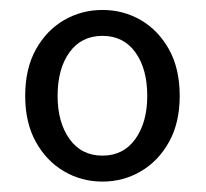

<svg xmlns="http://www.w3.org/2000/svg" viewBox="-20 -744 405 378"><path d="M181.7 -386.5Q140.6 -386.5 106.1 -406.7Q71.5 -426.9 50.6 -464.6Q29.6 -502.4 29.6 -555.1Q29.6 -608.9 50.6 -646.6Q71.5 -684.3 106.1 -704.4Q140.6 -724.4 181.7 -724.4Q222.8 -724.4 257.3 -704.4Q291.8 -684.3 312.8 -646.6Q333.8 -608.9 333.8 -555.1Q333.8 -502.4 312.8 -464.6Q291.8 -426.9 257.3 -406.7Q222.8 -386.5 181.7 -386.5ZM181.7 -437.6Q223.1 -437.6 246.5 -470.4Q269.9 -503.3 269.9 -555.1Q269.9 -608.6 246.5 -641Q223.1 -673.4 181.7 -673.4Q140.2 -673.4 116.8 -641Q93.4 -608.6 93.4 -555.1Q93.4 -503.3 116.8 -470.4Q140.2 -437.6 181.7 -437.6Z"/></svg>

Font: Source Sans 3
Style: Regular
Weight: 200
Designer: Paul D. Hunt
Foundry: Adobe
Version: Version 3.046;hotconv 1.0.118;makeotfexe 2.5.65603